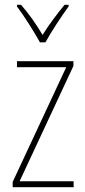

<svg xmlns="http://www.w3.org/2000/svg" viewBox="-20 -783 357 803"><path d="M147 -606H170C195 -651 236 -714 267 -756V-763H250C215 -720 185 -680 158 -637C133 -680 98 -729 68 -763H51V-756C77 -722 121 -653 147 -606ZM288 0V-25H62L287 -507V-527H51V-502H257L33 -22V0Z"/></svg>

Font: Noto Sans Gujarati UI Condensed Thin
Style: Regular
Weight: 100
Width: 3
Designer: Jelle Bosma - Monotype Design Team, Universal Thirst
Foundry: Monotype Imaging Inc.
Version: Version 2.106